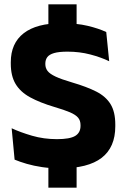

<svg xmlns="http://www.w3.org/2000/svg" viewBox="-20 -759 580 881"><path d="M331.5 -572.5H202V-739H331.5ZM331.5 102H202V-73.5H331.5ZM256.5 13.5Q212 13.5 173.2 7.8Q134.5 2 102.8 -7.2Q71 -16.5 47 -26.5L33.5 -170.5Q73 -152 127 -136.2Q181 -120.5 241.5 -120.5Q300 -120.5 324.8 -135.2Q349.5 -150 349.5 -181.5V-185Q349.5 -206 338.2 -219.2Q327 -232.5 300.8 -243.8Q274.5 -255 230 -268Q163 -288 118.2 -312.5Q73.5 -337 51.5 -373.8Q29.5 -410.5 29.5 -467V-473.5Q29.5 -560.5 88.8 -606.5Q148 -652.5 263 -652.5Q332 -652.5 382.2 -640.5Q432.5 -628.5 467.5 -612L481 -478Q442.5 -496.5 393.8 -509.2Q345 -522 289.5 -522Q250.5 -522 228.2 -515.5Q206 -509 197 -496.8Q188 -484.5 188 -467V-465Q188 -447 198.2 -433.5Q208.5 -420 235.2 -407.5Q262 -395 311.5 -380.5Q378 -361 421.8 -338.8Q465.5 -316.5 487.2 -281.2Q509 -246 509 -187.5V-179.5Q509 -83 446.5 -34.8Q384 13.5 256.5 13.5Z"/></svg>

Font: Anek Telugu
Style: Bold
Weight: 700
Designer: Omkar Bhoir (Telugu), Yesha Goshar (Latin)
Foundry: Ek Type
Version: Version 1.003